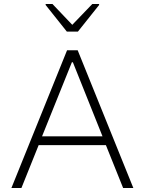

<svg xmlns="http://www.w3.org/2000/svg" viewBox="-20 -939 723 959"><path d="M37 0 315 -688H368L646 0H595L509 -214H173L87 0ZM190 -258H492L344 -628H339ZM314 -781 208 -914V-919H242L341 -815L441 -919H475V-914L369 -781Z"/></svg>

Font: Saira Thin ExtraLight
Style: Regular
Weight: 250
Version: Version 1.101